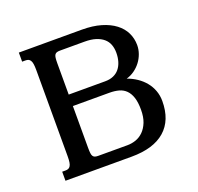

<svg xmlns="http://www.w3.org/2000/svg" viewBox="-98 -624 753 730"><g transform="rotate(-20 279.0 -259.5)"><path d="M48.3 0V-36.6H62Q68.4 -36.6 73.2 -38.6Q78.1 -40.5 81.5 -45.9Q85 -51.3 86.4 -60.5Q87.9 -69.8 87.9 -85V-433.6Q87.9 -448.7 86.4 -458Q85 -467.3 81.5 -472.7Q78.1 -478 73.2 -480Q68.4 -481.9 62 -481.9H48.3V-518.6H303.2Q347.2 -518.6 380.4 -508.8Q413.6 -499 436 -481.9Q458.5 -464.8 469.7 -441.7Q481 -418.5 481 -391.6Q481 -374 474.9 -356.9Q468.8 -339.8 457.8 -325.4Q446.8 -311 431.9 -300.5Q417 -290 399.9 -285.2Q420.9 -277.8 439 -265.6Q457 -253.4 470.2 -237.3Q483.4 -221.2 490.7 -201.4Q498 -181.6 498 -159.2Q498 -81.5 451.4 -40.8Q404.8 0 315.9 0ZM171.9 -303.7H319.8Q338.9 -303.7 353.3 -310.1Q367.7 -316.4 377.2 -328.1Q386.7 -339.8 391.6 -356Q396.5 -372.1 396.5 -391.6Q396.5 -409.7 390.9 -424.6Q385.3 -439.5 373 -450Q360.8 -460.4 342.3 -466.3Q323.7 -472.2 297.4 -472.2H197.8Q189.9 -472.2 184.8 -470.5Q179.7 -468.8 176.8 -464.4Q173.8 -460 172.9 -451.9Q171.9 -443.8 171.9 -430.7ZM315.9 -46.4Q333.5 -46.4 350.3 -52.2Q367.2 -58.1 380.6 -71.3Q394 -84.5 402.3 -105.2Q410.6 -126 410.6 -155.8Q410.6 -185.5 404.3 -205.1Q397.9 -224.6 386.2 -236.3Q374.5 -248 357.7 -252.7Q340.8 -257.3 320.3 -257.3H171.9V-87.9Q171.9 -74.7 172.9 -66.7Q173.8 -58.6 176.8 -54.2Q179.7 -49.8 184.8 -48.1Q189.9 -46.4 197.8 -46.4Z"/></g></svg>

Font: Arian Grqi
Style: Regular
Weight: 400
Designer: Ruben Hakobyan (Tarumian)
Foundry: Ruben Hakobyan (Tarumian)
Version: Version 1.003